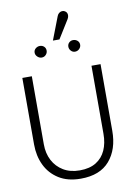

<svg xmlns="http://www.w3.org/2000/svg" viewBox="-88 -831 616 897"><g transform="rotate(-10 220.0 -383.0)"><path d="M168 -607Q168 -619 160 -626.5Q152 -634 140 -634Q129 -634 120 -626.5Q111 -619 111 -607Q111 -596 120 -587.5Q129 -579 140 -579Q152 -579 160 -587.5Q168 -596 168 -607ZM327 -607Q327 -619 318.5 -626.5Q310 -634 298 -634Q287 -634 279 -626.5Q271 -619 271 -607Q271 -596 279 -587.5Q287 -579 298 -579Q310 -579 318.5 -587.5Q327 -596 327 -607ZM290 -735Q294 -742 295 -749Q296 -756 293.5 -762.5Q291 -769 284 -773Q277 -777 269.5 -776Q262 -775 256 -770Q250 -765 247 -757L205 -648H236ZM405 -185V-501H362V-178Q362 -134 347 -100.5Q332 -67 301.5 -48Q271 -29 224 -29Q179 -29 146.5 -48.5Q114 -68 96.5 -101.5Q79 -135 79 -178V-501H34V-185Q34 -131 55 -87Q76 -43 118 -16.5Q160 10 222 10Q313 10 359 -43.5Q405 -97 405 -185Z"/></g></svg>

Font: Advent Pro Light
Style: Regular
Weight: 300
Version: Version 3.000